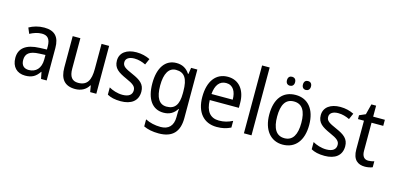

<svg xmlns="http://www.w3.org/2000/svg" viewBox="-84 -1298 4270 2077"><g transform="rotate(15 2051.0 -260.0)"><path d="M261 -546C197 -546 138 -528 93 -502L120 -438C162 -460 206 -476 253 -476C316 -476 349 -443 349 -357V-324L269 -321C117 -316 42 -256 42 -149C42 -49 101 10 193 10C270 10 312 -17 352 -75H355L370 0H433V-364C433 -486 380 -546 261 -546ZM281 -260 349 -263V-213C349 -111 293 -59 216 -59C164 -59 130 -87 130 -149C130 -218 170 -256 281 -260Z M989 -536H904V-255C904 -129 869 -63 767 -63C699 -63 667 -106 667 -195V-536H581V-186C581 -56 636 10 753 10C815 10 873 -16 903 -71H908L920 0H989Z M1454 -147C1454 -231 1401 -268 1312 -307C1223 -346 1193 -364 1193 -409C1193 -449 1228 -475 1290 -475C1335 -475 1378 -462 1417 -443L1447 -511C1402 -533 1352 -546 1294 -546C1185 -546 1111 -494 1111 -405C1111 -319 1167 -284 1258 -243C1346 -205 1371 -181 1371 -140C1371 -92 1337 -62 1263 -62C1207 -62 1149 -82 1112 -104V-23C1149 -2 1197 10 1263 10C1381 10 1454 -44 1454 -147Z M1742 -546C1619 -546 1545 -443 1545 -267C1545 -89 1618 10 1742 10C1808 10 1857 -17 1891 -72H1895C1893 -53 1892 -18 1892 0V19C1892 117 1841 167 1753 167C1689 167 1630 153 1581 128V207C1628 229 1683 240 1750 240C1906 240 1977 159 1977 8V-536H1907L1896 -465H1891C1855 -521 1805 -546 1742 -546ZM1756 -473C1850 -473 1892 -413 1892 -268V-246C1892 -119 1850 -62 1758 -62C1675 -62 1633 -130 1633 -266C1633 -399 1676 -473 1756 -473Z M2318 -546C2186 -546 2105 -443 2105 -264C2105 -94 2191 10 2338 10C2401 10 2446 -1 2495 -25V-100C2445 -75 2401 -63 2344 -63C2247 -63 2194 -127 2192 -252H2518V-306C2518 -447 2445 -546 2318 -546ZM2317 -476C2396 -476 2431 -409 2431 -320H2193C2201 -421 2244 -476 2317 -476Z M2727 0V-760H2642V0Z M2943 -676C2943 -642 2963 -626 2988 -626C3013 -626 3034 -642 3034 -676C3034 -711 3013 -726 2988 -726C2963 -726 2943 -711 2943 -676ZM3122 -676C3122 -642 3142 -626 3167 -626C3191 -626 3212 -642 3212 -676C3212 -711 3191 -726 3167 -726C3142 -726 3122 -711 3122 -676ZM3301 -269C3301 -448 3212 -546 3078 -546C2935 -546 2854 -446 2854 -269C2854 -95 2942 10 3076 10C3218 10 3301 -95 3301 -269ZM2942 -269C2942 -400 2983 -473 3077 -473C3171 -473 3213 -400 3213 -269C3213 -138 3171 -62 3078 -62C2984 -62 2942 -138 2942 -269Z M3737 -147C3737 -231 3684 -268 3595 -307C3506 -346 3476 -364 3476 -409C3476 -449 3511 -475 3573 -475C3618 -475 3661 -462 3700 -443L3730 -511C3685 -533 3635 -546 3577 -546C3468 -546 3394 -494 3394 -405C3394 -319 3450 -284 3541 -243C3629 -205 3654 -181 3654 -140C3654 -92 3620 -62 3546 -62C3490 -62 3432 -82 3395 -104V-23C3432 -2 3480 10 3546 10C3664 10 3737 -44 3737 -147Z M4017 -62C3972 -62 3946 -92 3946 -153V-468H4077V-536H3946V-659H3893L3863 -541L3794 -511V-468H3861V-148C3861 -30 3919 10 3998 10C4029 10 4063 3 4083 -6V-73C4066 -67 4040 -62 4017 -62Z"/></g></svg>

Font: Noto Sans Myanmar UI SemiCondensed
Style: Regular
Weight: 400
Width: 4
Designer: Monotype Design Team
Foundry: Monotype Imaging Inc.
Version: Version 2.103